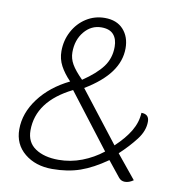

<svg xmlns="http://www.w3.org/2000/svg" viewBox="-80 -787 852 873"><g transform="rotate(10 345.5 -350.0)"><path d="M39 -143Q39 -218 90 -286Q141 -354 229 -397Q199 -428 182.5 -459Q166 -490 166 -526Q166 -576 188.5 -618Q211 -660 249.5 -684.5Q288 -709 335 -709Q390 -709 420.5 -675.5Q451 -642 451 -589Q451 -530 413 -478Q375 -426 297 -379L478 -146Q523 -188 547 -228.5Q571 -269 573 -313Q609 -313 609 -278Q609 -236 578 -195.5Q547 -155 503 -114L592 -5Q572 9 553 9Q535 9 524 -5L467 -76Q403 -31 346 -11Q289 9 217 9Q140 9 89.5 -32.5Q39 -74 39 -143ZM401 -587Q401 -623 383 -643.5Q365 -664 327 -664Q280 -664 248 -625.5Q216 -587 216 -530Q216 -501 231 -475Q246 -449 281 -414Q342 -455 371.5 -494.5Q401 -534 401 -587ZM441 -111 249 -361Q90 -282 90 -147Q90 -92 131 -64.5Q172 -37 238 -37Q294 -37 346 -57Q398 -77 441 -111Z"/></g></svg>

Font: K2D Thin
Style: Italic
Weight: 100
Italic angle: -10°
Designer: Katatrad Aksorn Co.,Ltd.
Foundry: Cadson Demak Co.,Ltd.
Version: Version 1.000; ttfautohint (v1.6)